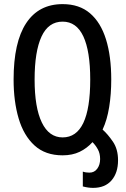

<svg xmlns="http://www.w3.org/2000/svg" viewBox="-20 -744 612 932"><path d="M432 168Q408 168 382 161V89Q396 94 414 94Q438 94 452 75Q466 56 466 28Q466 1 455 -19Q444 -39 429 -54Q402 -24 366.5 -7Q331 10 284 10Q200 10 147.5 -38Q95 -86 70.5 -169Q46 -252 46 -358Q46 -539 107 -631.5Q168 -724 284 -724Q365 -724 417 -679.5Q469 -635 494.5 -553Q520 -471 520 -358Q520 -287 510 -224.5Q500 -162 478 -115Q503 -93 528 -56.5Q553 -20 553 34Q553 95 521.5 131.5Q490 168 432 168ZM284 -77Q418 -77 418 -358Q418 -496 384.5 -567.5Q351 -639 284 -639Q215 -639 181.5 -566.5Q148 -494 148 -358Q148 -222 183 -149.5Q218 -77 284 -77Z"/></svg>

Font: Noto Sans Georgian ExtraCondensed Medium
Style: Regular
Weight: 500
Width: 2
Designer: Monotype Design Team, Akaki Razmadze
Foundry: Google LLC
Version: Version 2.005; ttfautohint (v1.8.4.7-5d5b)